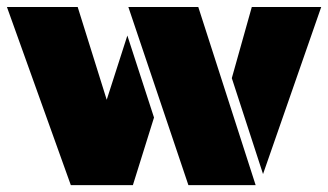

<svg xmlns="http://www.w3.org/2000/svg" viewBox="-27 -539 955 559"><path d="M179.2 0 -6.8 -518.6H199.2L283.7 -248.5L343.8 -435.5L421.4 -196.8L359.9 0ZM521.5 0 346.7 -518.6H550.3L717.3 0ZM738.8 -32.2 647.9 -311.5 706.1 -518.6H908.2Z"/></svg>

Font: Black Ops One
Style: Regular
Weight: 400
Designer: James Grieshaber, Eben Sorkin
Foundry: Sorkin Type Co.
Version: Version 1.004; ttfautohint (v1.8.4.7-5d5b)